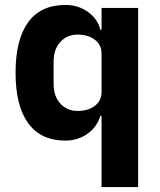

<svg xmlns="http://www.w3.org/2000/svg" viewBox="-20 -557 648 777"><path d="M391 -88H386Q380 -67 367 -48.5Q354 -30 335.5 -16.5Q317 -3 293.5 4.5Q270 12 245 12Q145 12 94 -58.5Q43 -129 43 -263Q43 -397 94 -467Q145 -537 245 -537Q296 -537 335.5 -509Q375 -481 386 -437H391V-525H539V200H391ZM294 -108Q336 -108 363.5 -128.5Q391 -149 391 -185V-340Q391 -376 363.5 -396.5Q336 -417 294 -417Q252 -417 224.5 -387.5Q197 -358 197 -308V-217Q197 -167 224.5 -137.5Q252 -108 294 -108Z"/></svg>

Font: Aneliza ExtraBold
Style: Regular
Weight: 800
Designer: Mike Abbink, Paul van der Laan, Pieter van Rosmalen
Foundry: Bold Monday
Version: Version 3.001;September 8, 2019;FontCreator 11.5.0.2425 64-b